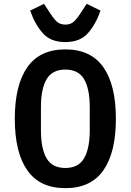

<svg xmlns="http://www.w3.org/2000/svg" viewBox="-20 -967 680 999"><path d="M57 -349Q57 -524 122 -617Q187 -710 320 -710Q453 -710 518 -617Q583 -524 583 -349Q583 -174 518 -81Q453 12 320 12Q187 12 122 -81Q57 -174 57 -349ZM320 -93Q388 -93 417.5 -143.5Q447 -194 447 -290V-409Q447 -505 417.5 -555Q388 -605 320 -605Q252 -605 222.5 -555Q193 -505 193 -409V-289Q193 -193 222.5 -143Q252 -93 320 -93ZM137 -912 209 -947 230 -915Q257 -872 274.5 -855.5Q292 -839 320 -839Q348 -839 365.5 -855.5Q383 -872 410 -915L431 -947L503 -912Q479 -842 438 -795Q397 -748 320 -748Q243 -748 202 -795Q161 -842 137 -912Z"/></svg>

Font: Writer SemiBold
Style: Regular
Weight: 600
Monospace: yes
Designer: Mike Abbink, Paul van der Laan, Pieter van Rosmalen
Foundry: Bold Monday
Version: Version 2.001 2020